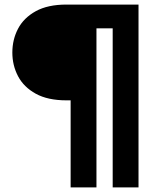

<svg xmlns="http://www.w3.org/2000/svg" viewBox="-20 -720 698 840"><path d="M289 100V-281H271Q189 -281 136.5 -310Q84 -339 59 -386.5Q34 -434 34 -490Q34 -547 59 -594.5Q84 -642 136.5 -671Q189 -700 271 -700H586V100H473V-596H402V100Z"/></svg>

Font: DM Sans 11pt
Style: Bold
Weight: 700
Version: Version 4.004;gftools[0.9.30]